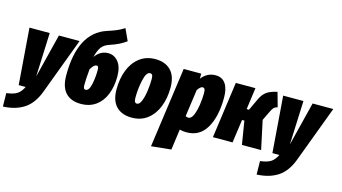

<svg xmlns="http://www.w3.org/2000/svg" viewBox="-129 -1144 3134 1758"><g transform="rotate(15 1438.0 -265.0)"><path d="M298 0Q254 117 174 169.5Q94 222 -25 227L-27 100Q38 92 72 71Q106 50 130 0H64L23 -534H215L198 -118L302 -534H498Z M916 -310Q916 -214 886 -139.5Q856 -65 797.5 -23Q739 19 656 19Q563 19 512 -35Q461 -89 461 -201Q461 -604 715 -688Q774 -707 805 -720.5Q836 -734 873 -757L924 -646Q889 -621 854.5 -604Q820 -587 774 -572Q724 -556 699.5 -524.5Q675 -493 658 -426Q707 -495 782 -495Q839 -495 877.5 -447.5Q916 -400 916 -310ZM727 -322Q727 -342 722.5 -350Q718 -358 708 -358Q695 -358 682.5 -347Q670 -336 653 -308Q644 -212 644 -157Q644 -134 649.5 -125.5Q655 -117 666 -117Q698 -117 712.5 -182.5Q727 -248 727 -322Z M939 -196Q939 -295 970 -376Q1001 -457 1063 -505.5Q1125 -554 1213 -554Q1307 -554 1360 -499.5Q1413 -445 1413 -337Q1413 -238 1381.5 -157Q1350 -76 1288.5 -28Q1227 20 1139 20Q1045 20 992 -34Q939 -88 939 -196ZM1226 -367Q1226 -395 1219.5 -406Q1213 -417 1199 -417Q1163 -417 1144.5 -334.5Q1126 -252 1126 -167Q1126 -139 1132.5 -127.5Q1139 -116 1153 -116Q1177 -116 1193.5 -157.5Q1210 -199 1218 -257.5Q1226 -316 1226 -367Z M1485 -534H1651V-486Q1704 -554 1784 -554Q1845 -554 1877.5 -508Q1910 -462 1910 -376Q1910 -197 1847 -88.5Q1784 20 1660 20Q1626 20 1594 12L1567 208L1379 227ZM1722 -367Q1722 -397 1715.5 -407Q1709 -417 1698 -417Q1676 -417 1650 -378L1614 -121Q1629 -114 1641 -114Q1669 -114 1687 -157Q1705 -200 1713.5 -259Q1722 -318 1722 -367Z M2407 -418Q2382 -411 2370.5 -398.5Q2359 -386 2342 -350L2304 -271L2362 0H2180L2144 -221H2122L2091 0H1905L1979 -534H2165L2137 -328H2159L2212 -441Q2235 -490 2269 -515Q2303 -540 2369 -554Z M2703 0Q2659 117 2579 169.5Q2499 222 2380 227L2378 100Q2443 92 2477 71Q2511 50 2535 0H2469L2428 -534H2620L2603 -118L2707 -534H2903Z"/></g></svg>

Font: Fira Sans Extra Condensed Black
Style: Italic
Weight: 900
Width: 3
Italic angle: -8°
Designer: Carrois Corporate & Edenspiekermann AG
Foundry: Carrois Corporate GbR & Edenspiekermann AG
Version: Version 4.203